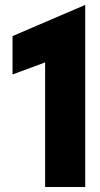

<svg xmlns="http://www.w3.org/2000/svg" viewBox="-20 -746 400 766"><path d="M160 -497 30 -449V-602L319 -726L320 -725V0H160Z"/></svg>

Font: Lineal Heavy
Style: Regular
Weight: 900
Designer: Created by Frank Adebiaye with contributions from Anton Moglia & Ariel Martín Pérez
Created by Frank ADEBIAYE with FontF
Foundry: Velvetyne Type Foundry
Version: Version 2.000